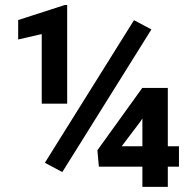

<svg xmlns="http://www.w3.org/2000/svg" viewBox="-20 -728 756 748"><path d="M241.7 -708.5V-324.2H142.6V-595.2L50.8 -574.2V-649.9L232.4 -708.5ZM569.8 -613.3 222.7 -57.6 154.8 -93.8 502 -649.4ZM677.2 -158.2V-78.6H633.8V0H534.7V-78.6H365.2L359.4 -142.6L534.2 -385.3H633.8V-158.2ZM454.1 -158.2H534.7V-266.6L526.9 -254.4Z"/></svg>

Font: Vazirmatn UI
Style: Bold
Weight: 700
Designer: Saber Rastikerdar
Foundry: Saber Rastikerdar
Version: Version 33.003